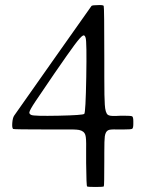

<svg xmlns="http://www.w3.org/2000/svg" viewBox="-20 -743 566 763"><path d="M360.4 0Q390.6 0 392.6 -2.4Q394.5 -4.9 394.5 -107.4Q394.5 -117.2 394.5 -134.8Q394.5 -187.5 396.5 -201.2Q399.4 -220.7 410.2 -225.6Q417 -229.5 445.3 -228.5Q455.1 -228.5 460.9 -228.5Q463.9 -228.5 470.7 -228.5Q500 -228.5 504.9 -231Q509.8 -233.4 509.8 -250Q509.8 -253.9 509.8 -255.9Q509.8 -257.8 509.8 -261.7Q509.8 -278.3 504.9 -280.8Q500 -283.2 470.7 -283.2Q463.9 -283.2 460.9 -283.2Q453.1 -283.2 440.4 -282.2Q415 -281.2 408.2 -287.1Q398.4 -294.9 396.5 -327.1Q394.5 -350.6 394.5 -437.5Q394.5 -482.4 394.5 -509.8Q394.5 -715.8 392.1 -719.7Q389.6 -723.6 369.1 -722.7Q348.6 -722.7 343.8 -719.7Q341.8 -717.8 203.1 -520.5Q69.3 -331.1 36.1 -283.2Q30.3 -274.4 28.8 -254.4Q27.3 -234.4 32.2 -230.5Q36.1 -228.5 171.9 -228.5Q191.4 -228.5 223.6 -228.5Q279.3 -229.5 293.9 -226.6Q314.5 -222.7 319.3 -206.1Q323.2 -194.3 322.3 -151.4Q322.3 -125 322.3 -109.4Q322.3 -104.5 322.3 -95.7Q323.2 -3.9 326.2 -2Q330.1 0 360.4 0ZM104.5 -286.1Q95.7 -290 96.7 -296.9Q98.6 -306.6 120.1 -338.9Q136.7 -364.3 194.3 -448.2Q254.9 -536.1 275.4 -563.5Q300.8 -597.7 309.6 -601.6Q316.4 -605.5 320.3 -592.8Q325.2 -577.1 322.8 -436.5Q320.3 -295.9 314.9 -290.5Q309.6 -285.2 212.4 -283.2Q115.2 -281.2 104.5 -286.1Z"/></svg>

Font: Bpmf GenWan Min R
Style: R
Weight: 400
Foundry: But Ko
Version: Version 1.320